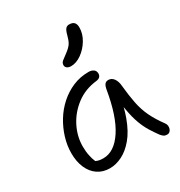

<svg xmlns="http://www.w3.org/2000/svg" viewBox="-181 -892 963 1027"><g transform="rotate(-30 300.5 -378.0)"><path d="M201 10Q158 10 126.5 -11.5Q95 -33 78 -72Q61 -111 61 -163Q61 -210 75.5 -257.5Q90 -305 116 -347.5Q142 -390 179 -423Q216 -456 261 -475Q306 -494 358 -494Q376 -494 388 -485.5Q400 -477 400 -460Q400 -449 393 -441Q386 -433 370 -431Q298 -423 244.5 -382.5Q191 -342 161.5 -284Q132 -226 132 -163Q132 -131 138 -105Q141 -87 151 -63Q152 -62 154 -62Q169 -54 197 -54Q265 -54 317.5 -134Q370 -214 395 -367Q398 -384 405.5 -394Q413 -404 428 -404Q448 -404 461 -386Q474 -368 476 -338Q482 -277 491.5 -229Q501 -181 521 -139Q541 -97 575 -51Q582 -42 583 -32Q584 -22 581 -13Q578 -4 571.5 1.5Q565 7 556 7Q543 7 535 1.5Q527 -4 519 -14Q500 -40 483 -67.5Q466 -95 452.5 -131.5Q439 -168 430 -219Q428 -228 427 -237Q419 -205 409 -178Q384 -110 349.5 -69Q315 -28 276.5 -9Q238 10 201 10ZM294 -567Q278 -567 269 -574Q260 -581 260 -592Q260 -606 271.5 -615.5Q283 -625 304 -640Q331 -660 341 -676.5Q351 -693 358 -721Q365 -748 373.5 -757Q382 -766 394 -766Q416 -766 425.5 -755.5Q435 -745 435 -725Q435 -686 413 -649.5Q391 -613 358.5 -590Q326 -567 294 -567Z"/></g></svg>

Font: Shantell Sans Light Light
Style: Regular
Weight: 300
Version: Version 1.008;[ac192a2d6]